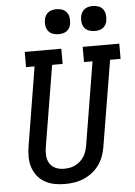

<svg xmlns="http://www.w3.org/2000/svg" viewBox="-62 -1001 743 1056"><g transform="rotate(-5 309.0 -473.0)"><path d="M254 8Q224 8 195.5 2.5Q167 -3 142.5 -17Q118 -31 101 -53Q84 -75 75.5 -102Q67 -129 67 -158.5Q67 -188 72 -217L143 -651H96V-735H298V-651H240L166 -204Q162 -180 163.5 -156Q165 -132 177 -113Q189 -94 210 -85Q231 -76 255 -76Q255 -76 255.5 -76Q256 -76 256 -76Q271 -76 286.5 -78.5Q302 -81 316.5 -88Q331 -95 343.5 -106Q356 -117 365 -130.5Q374 -144 379 -159Q384 -174 387 -189L463 -651H416V-735H618V-651H560L481 -175Q477 -150 467.5 -124.5Q458 -99 442 -77Q426 -55 404 -38Q382 -21 357 -10.5Q332 0 305.5 4Q279 8 254 8ZM490 -816Q474 -816 458.5 -821.5Q443 -827 433.5 -839.5Q424 -852 421.5 -868.5Q419 -885 422 -902Q424 -913 430 -924Q436 -935 446 -942Q456 -949 467.5 -951.5Q479 -954 490 -954Q507 -954 522 -948.5Q537 -943 546.5 -930.5Q556 -918 558.5 -901.5Q561 -885 558 -868Q557 -857 551 -846Q545 -835 535 -828Q525 -821 513.5 -818.5Q502 -816 490 -816ZM290 -816Q274 -816 258.5 -821.5Q243 -827 233.5 -839.5Q224 -852 221.5 -868.5Q219 -885 222 -902Q224 -913 230 -924Q236 -935 246 -942Q256 -949 267.5 -951.5Q279 -954 290 -954Q307 -954 322 -948.5Q337 -943 346.5 -930.5Q356 -918 358.5 -901.5Q361 -885 358 -868Q357 -857 351 -846Q345 -835 335 -828Q325 -821 313.5 -818.5Q302 -816 290 -816Z"/></g></svg>

Font: Iosevka Curly Slab MdEx
Style: Italic
Weight: 500
Width: 7
Italic angle: -9°
Monospace: yes
Designer: Belleve Invis
Foundry: Belleve Invis
Version: Version 11.0.0; ttfautohint (v1.8.3)